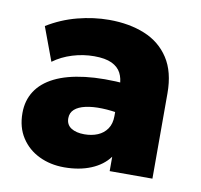

<svg xmlns="http://www.w3.org/2000/svg" viewBox="-66 -605 722 690"><g transform="rotate(10 294.5 -260.0)"><path d="M210.5 15Q160 15 119 -4.8Q78 -24.5 53.8 -61.8Q29.5 -99 29.5 -151.5Q29.5 -197 51.8 -231.5Q74 -266 118.2 -288Q162.5 -310 228.8 -318Q295 -326 383 -318.5L384 -208Q343 -216 308.5 -217Q274 -218 248.5 -212.2Q223 -206.5 209 -194Q195 -181.5 195 -161.5Q195 -138 213.2 -126.2Q231.5 -114.5 261.5 -114.5Q288.5 -114.5 310 -123.5Q331.5 -132.5 344.2 -151Q357 -169.5 357 -198V-309Q357 -334.5 346.8 -354.5Q336.5 -374.5 312.8 -385.8Q289 -397 248.5 -397Q208.5 -397 169.5 -385Q130.5 -373 100 -350.5L54.5 -473Q105.5 -504.5 164 -519.8Q222.5 -535 279 -535Q352.5 -535 409.2 -511.8Q466 -488.5 498.2 -439Q530.5 -389.5 530.5 -311.5V0H374.5V-52.5Q350.5 -20 308 -2.5Q265.5 15 210.5 15Z"/></g></svg>

Font: Geologica ExtraBold
Style: Regular
Weight: 800
Designer: Sindre Bremnes, Frode Helland
Foundry: Monokrom Skriftforlag AS
Version: Version 1.010;gftools[0.9.28]